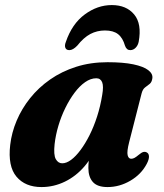

<svg xmlns="http://www.w3.org/2000/svg" viewBox="-20 -725 646 758"><path d="M489.8 -163.4Q480.4 -126.5 483.9 -112.3Q487.4 -98.2 498 -98.2Q504.6 -98.2 511.2 -101.8Q517.8 -105.4 527.9 -113.9Q538.7 -123.1 545.7 -124.9Q552.7 -126.8 559.4 -123.3Q567.7 -119 568.1 -107.4Q568.6 -95.8 559.3 -78Q537.7 -36.8 494.7 -11.6Q451.8 13.5 404.4 13.5Q364.4 13.5 346.6 -6.5Q328.9 -26.5 328.9 -61.8Q328.9 -74 330.2 -87.6Q331.5 -101.3 334.3 -117.5Q337.1 -133.7 341.8 -153Q346.5 -172.3 353.2 -195.7L365.7 -163.3Q348.2 -108.8 314.2 -69Q280.2 -29.2 236.2 -7.9Q192.2 13.5 143.8 13.5Q79.5 13.5 45 -27.6Q10.5 -68.7 20.3 -152.9Q25.8 -201.3 45.7 -248.5Q65.6 -295.8 98.9 -337.5Q132.2 -379.3 177.8 -411.1Q223.4 -443 280.5 -461.2Q337.5 -479.4 404.4 -479.4Q466.3 -479.4 506.3 -471Q546.4 -462.6 565.1 -448.2Q583.9 -433.9 581.5 -416.1Q579.5 -400.5 570.7 -393.6Q562 -386.7 552.7 -379.8Q543.5 -372.9 539.2 -356.9ZM195.6 -156.1Q191 -113.6 200.2 -96.9Q209.5 -80.3 225.7 -80.3Q242.3 -80.3 260.7 -93.9Q279.2 -107.6 297.8 -132.6Q316.5 -157.6 333.4 -191.1Q350.3 -224.7 363.4 -265.2Q376.4 -305.7 383.5 -350Q389.6 -384.6 383.3 -400.3Q377 -416 360.1 -416Q338 -416 316.1 -400.7Q294.2 -385.4 274.3 -358.9Q254.4 -332.3 237.9 -298.7Q221.4 -265.1 210.5 -228.4Q199.6 -191.7 195.6 -156.1ZM394.3 -604.7Q363.2 -604.7 336.7 -590.8Q310.3 -576.8 284.7 -544.5Q267.9 -527.1 253.7 -527.1Q241.7 -527.1 238 -536.3Q234.3 -545.5 240.1 -559.9Q264.4 -630.9 314.5 -667.9Q364.6 -705 421.3 -705Q478.9 -705 509.7 -667.9Q540.5 -630.9 527.5 -559.9Q524.5 -545.5 515.3 -536.3Q506.2 -527.1 494.1 -527.1Q479.6 -527.1 473.5 -544.5Q464.7 -575.6 446 -590.2Q427.4 -604.7 394.3 -604.7Z"/></svg>

Font: Fraunces
Style: Italic
Weight: 900
Italic angle: -16°
Version: Version 1.000;[0bf87f6ff]